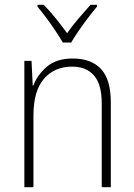

<svg xmlns="http://www.w3.org/2000/svg" viewBox="-20 -784 562 804"><path d="M285 -539Q362 -539 403 -495Q444 -451 444 -356V0H406V-351Q406 -431 373.5 -468Q341 -505 282 -505Q208 -505 164 -454Q120 -403 120 -300V0H82V-529H112L117 -426H120Q136 -470 176 -504.5Q216 -539 285 -539ZM243 -606Q230 -628 211.5 -656Q193 -684 173 -710.5Q153 -737 137 -756V-764H163Q188 -739 214 -706.5Q240 -674 261 -645Q282 -675 307.5 -705Q333 -735 359 -764H386V-756Q369 -736 348.5 -709Q328 -682 309.5 -655Q291 -628 278 -606Z"/></svg>

Font: Noto Sans Gujarati UI SemiCondensed ExtraLight
Style: Regular
Weight: 200
Width: 4
Designer: Jelle Bosma - Monotype Design Team, Universal Thirst
Foundry: Monotype Imaging Inc.
Version: Version 2.106; ttfautohint (v1.8.4.7-5d5b)